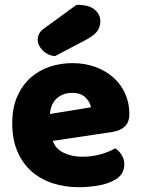

<svg xmlns="http://www.w3.org/2000/svg" viewBox="-20 -764 590 800"><path d="M309 16Q250 16 199.5 -0.5Q149 -17 111.5 -50Q74 -83 52.5 -133Q31 -183 31 -250Q31 -316 52.5 -363.5Q74 -411 109 -441.5Q144 -472 189 -486.5Q234 -501 281 -501Q334 -501 377.5 -485Q421 -469 452.5 -441Q484 -413 501.5 -374Q519 -335 519 -289Q519 -255 500 -237Q481 -219 447 -214L200 -177Q211 -144 245 -127.5Q279 -111 323 -111Q364 -111 400.5 -121.5Q437 -132 460 -146Q476 -136 487 -118Q498 -100 498 -80Q498 -35 456 -13Q424 4 384 10Q344 16 309 16ZM281 -377Q257 -377 239.5 -369Q222 -361 211 -348.5Q200 -336 194.5 -320.5Q189 -305 188 -289L359 -317Q356 -337 337 -357Q318 -377 281 -377ZM299 -744Q351 -744 374.5 -724Q398 -704 398 -676Q398 -650 384 -632.5Q370 -615 338 -598L209 -530Q179 -533 158 -554Q137 -575 137 -599Q137 -611 143 -623Q149 -635 163 -645Z"/></svg>

Font: Baloo Bhaijaan
Style: Regular
Weight: 400
Designer: Devika Bhansali and Ek Type
Foundry: Ek Type
Version: Version 1.443;PS 1.000;hotconv 16.6.51;makeotf.lib2.5.65220;